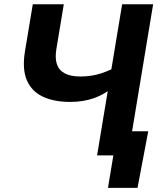

<svg xmlns="http://www.w3.org/2000/svg" viewBox="-20 -748 775 924"><path d="M317.5 -257.5Q241.1 -257.5 187.1 -282.4Q133.2 -307.2 109.6 -361Q86 -414.8 100.2 -501.3L137.8 -727.5H287L251.3 -512Q244 -468.5 253.9 -439Q263.7 -409.5 292 -394.7Q320.2 -379.8 367.3 -379.8Q421.7 -379.8 469 -395.7Q516.2 -411.6 551.9 -434L535.7 -336.9Q484.7 -294.1 432.8 -275.8Q380.9 -257.5 317.5 -257.5ZM447.2 0 567.8 -727.5H717L596.4 0ZM499.6 156.2 525.5 0H483.3L502.6 -116.4H693.5L641.8 156.2Z"/></svg>

Font: Inter Variable
Style: Italic
Weight: 400
Italic angle: -9.39999°
Designer: Rasmus Andersson
Foundry: rsms
Version: Version 4.001;git-9221beed3